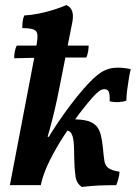

<svg xmlns="http://www.w3.org/2000/svg" viewBox="-20 -731 543 758"><path d="M19 0 120 -528Q128 -570 128 -589Q128 -608 114 -614Q100 -620 68 -620Q68 -633 69.5 -646.5Q71 -660 76 -670Q100 -671 131 -677Q162 -683 192 -692.5Q222 -702 242 -711Q275 -697 266 -646L218 -402Q213 -377 205.5 -340.5Q198 -304 187.5 -263Q177 -222 166 -184Q155 -146 143 -117L130 -105Q140 -134 160.5 -170Q181 -206 207 -244.5Q233 -283 259.5 -318Q286 -353 308 -378Q350 -427 379.5 -445.5Q409 -464 445 -464Q458 -464 473 -462Q488 -460 496 -458Q492 -441 488.5 -419.5Q485 -398 482 -375.5Q479 -353 479 -334Q467 -329 449 -328Q431 -327 413 -331Q414 -358 409.5 -368.5Q405 -379 392 -379Q382 -379 371 -371Q360 -363 345 -346Q325 -324 294.5 -284Q264 -244 232 -194.5Q200 -145 175 -94.5Q150 -44 141 0ZM150 -175V-191H181V-175ZM303 7Q282 -7 278 -35Q274 -63 273 -106Q273 -137 271.5 -161.5Q270 -186 263.5 -201Q257 -216 239 -216L264 -260Q302 -260 324.5 -254Q347 -248 359.5 -234.5Q372 -221 377.5 -200Q383 -179 386 -150Q389 -116 392 -96.5Q395 -77 408 -67.5Q421 -58 452 -53Q451 -38 447 -24Q443 -10 439 0Q398 0 367.5 1.5Q337 3 303 7ZM36 -501Q36 -515 38.5 -528Q41 -541 46 -551H330Q330 -541 328 -528.5Q326 -516 321 -504Q288 -504 251.5 -504Q215 -504 177.5 -503.5Q140 -503 104 -502.5Q68 -502 36 -501Z"/></svg>

Font: Vollkorn SemiBold
Style: Italic
Weight: 600
Italic angle: -11°
Designer: Friedrich Althausen
Foundry: Friedrich Althausen
Version: Version 5.000